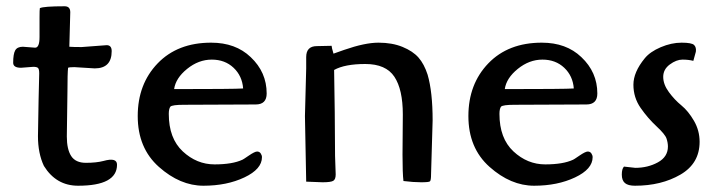

<svg xmlns="http://www.w3.org/2000/svg" viewBox="-20 -580 2305 612"><path d="M195 -289 193 -145Q193 -104 207 -82.5Q221 -61 254 -61Q287 -61 310 -67Q353 -79 353 -55Q353 12 229 12Q159 12 120 -51Q101 -91 101 -146L103 -262L105 -346Q105 -360 101 -363.5Q97 -367 86 -367L47 -364Q22 -364 22 -380Q22 -408 28.5 -419.5Q35 -431 53 -431L92 -428Q106 -428 106 -462Q106 -466 106 -467V-524Q106 -550 107 -554Q119 -560 186 -560Q204 -560 204 -541L201 -431Q213 -430 240 -430L320 -436Q336 -436 336 -417Q336 -362 282 -362L217 -366Q201 -366 197 -364Q195 -346 195 -289Z M795 -247Q795 -247 566 -246Q529 -246 523 -240Q518 -233 518 -217Q518 -139 562.5 -97.5Q607 -56 664 -56Q721 -56 753 -71Q754 -71 773 -84Q792 -97 799.5 -97Q807 -97 811 -91Q815 -85 815 -79Q815 -41 759 -14.5Q703 12 628.5 12Q554 12 486.5 -48Q419 -108 419 -210Q419 -312 482.5 -378Q546 -444 653 -444Q731 -444 779 -398Q830 -350 830 -282Q830 -247 795 -247ZM535 -296Q725 -296 755 -298Q752 -338 724.5 -364Q697 -390 655 -390Q613 -390 576.5 -360.5Q540 -331 535 -296Z M990 -433 1037 -434Q1037 -429 1043 -409Q1049 -411 1077 -421Q1143 -444 1186.5 -444Q1230 -444 1263 -430.5Q1296 -417 1314 -396.5Q1332 -376 1343 -342Q1359 -287 1359 -196Q1359 -196 1354 -25Q1354 -5 1350.5 -2Q1347 1 1322.5 1Q1298 1 1266 -3Q1263 -27 1263 -87L1264 -215Q1264 -295 1237 -335.5Q1210 -376 1144.5 -376Q1079 -376 1045 -357L1047 -223Q1048 -133 1048 -83L1050 -24Q1050 -8 1042 -3.5Q1034 1 1008 1L956 -1L952 -210L956 -362V-398Q956 -433 990 -433Z M1849 -247Q1849 -247 1620 -246Q1583 -246 1577 -240Q1572 -233 1572 -217Q1572 -139 1616.5 -97.5Q1661 -56 1718 -56Q1775 -56 1807 -71Q1808 -71 1827 -84Q1846 -97 1853.5 -97Q1861 -97 1865 -91Q1869 -85 1869 -79Q1869 -41 1813 -14.5Q1757 12 1682.5 12Q1608 12 1540.5 -48Q1473 -108 1473 -210Q1473 -312 1536.5 -378Q1600 -444 1707 -444Q1785 -444 1833 -398Q1884 -350 1884 -282Q1884 -247 1849 -247ZM1589 -296Q1779 -296 1809 -298Q1806 -338 1778.5 -364Q1751 -390 1709 -390Q1667 -390 1630.5 -360.5Q1594 -331 1589 -296Z M1969 -49 2005 -45Q2045 -45 2077 -62.5Q2109 -80 2109 -113Q2109 -125 2104.5 -138.5Q2100 -152 2072.5 -177.5Q2045 -203 2022 -236Q1999 -269 1999 -310Q1999 -350 2035 -394Q2052 -415 2086 -429.5Q2120 -444 2152.5 -444Q2185 -444 2192.5 -436.5Q2200 -429 2198 -415L2190 -386Q2175 -390 2155.5 -390Q2136 -390 2115 -374.5Q2094 -359 2094 -335Q2094 -311 2112 -286.5Q2130 -262 2152 -244Q2174 -226 2192 -195Q2210 -164 2210 -128Q2210 -59 2149 -23.5Q2088 12 2004 12Q1982 12 1972 3.5Q1962 -5 1962 -23.5Q1962 -42 1969 -49Z"/></svg>

Font: Cagliostro
Style: Regular
Weight: 400
Designer: Matthew Desmond
Foundry: Matthew Desmond
Version: Version